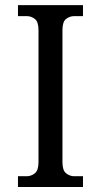

<svg xmlns="http://www.w3.org/2000/svg" viewBox="-20 -747 394 767"><path d="M311.5 -726.6V-682.6H276.4Q258.8 -682.6 244.1 -671.4Q229.5 -660.2 229.5 -627V-98.6Q229.5 -66.4 244.1 -54.7Q258.8 -43 276.4 -43H311.5V0H51.8V-43H86.9Q104.5 -43 119.1 -54.7Q133.8 -66.4 133.8 -98.6V-627Q133.8 -660.2 119.1 -671.4Q104.5 -682.6 86.9 -682.6H51.8V-726.6Z"/></svg>

Font: Uchen
Style: Regular
Weight: 400
Designer: Christopher J. Fynn
Foundry: Christopher J. Fynn for DDC
Version: Version 1.000 preliminary